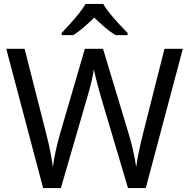

<svg xmlns="http://www.w3.org/2000/svg" viewBox="-20 -964 970 984"><path d="M917 -714 727 0H636L497 -468Q489 -497 481 -526Q473 -555 468 -577.5Q463 -600 461 -609Q460 -596 450.5 -553.5Q441 -511 427 -465L292 0H201L12 -714H106L217 -278Q229 -232 237.5 -189Q246 -146 251 -108Q256 -147 266 -193Q276 -239 289 -283L415 -714H508L639 -280Q653 -234 663 -188.5Q673 -143 678 -108Q683 -145 692 -188.5Q701 -232 713 -279L823 -714ZM509 -944Q521 -922 543.5 -894.5Q566 -867 590.5 -840.5Q615 -814 634 -795V-784H572Q546 -800 518 -823.5Q490 -847 463 -874Q436 -847 409 -824Q382 -801 356 -784H296V-795Q315 -815 338.5 -841Q362 -867 384 -894.5Q406 -922 419 -944Z"/></svg>

Font: Noto Sans Old Sogdian
Style: Regular
Weight: 400
Designer: Monotype Design Team
Foundry: Monotype Imaging Inc.
Version: Version 2.002; ttfautohint (v1.8.4.7-5d5b)